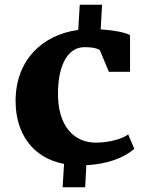

<svg xmlns="http://www.w3.org/2000/svg" viewBox="-20 -685 633 811"><path d="M250.5 7.3 244.6 106H339.8L344.7 12.7C430.2 8.3 500.5 -16.1 547.4 -56.2L521.5 -117.2C497.6 -99.1 443.4 -82.5 384.3 -82.5C297.4 -82.5 219.7 -147 225.1 -304.7C229 -418.9 270.5 -485.8 336.9 -485.8C357.9 -485.8 383.3 -484.4 401.4 -473.6L439.9 -381.8H529.3V-536.6C507.8 -548.8 457 -557.6 405.3 -561L411.1 -665H316.9L310.5 -558.6C159.7 -538.6 44.9 -431.2 45.9 -256.3C46.4 -121.6 117.7 -17.6 250.5 7.3Z"/></svg>

Font: Merriweather
Style: Heavy
Weight: 900
Designer: Eben Sorkin ( eben@eyebytes.com )
Foundry: Sorkin Type Co.
Version: Version 1.003